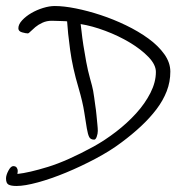

<svg xmlns="http://www.w3.org/2000/svg" viewBox="-162 -538 630 638"><path d="M404 -300Q404 -266 392 -235Q380 -204 358 -175Q336 -146 306.5 -118.5Q277 -91 242 -65Q205 -37 156 -11Q107 15 57.5 35.5Q8 56 -36 68Q-80 80 -107 80Q-125 80 -133.5 75.5Q-142 71 -142 55Q-142 44 -134 29Q-126 14 -118 14Q-110 14 -106.5 19Q-103 24 -103 30Q-103 33 -103.5 35Q-104 37 -104 38V40Q-66 36 -2.5 16.5Q61 -3 149 -51Q187 -72 224 -100.5Q261 -129 290.5 -161.5Q320 -194 338 -229.5Q356 -265 356 -299Q356 -323 331.5 -348.5Q307 -374 269.5 -396.5Q232 -419 188 -435.5Q144 -452 106 -458Q107 -453 109 -433.5Q111 -414 115 -388Q119 -362 124.5 -332.5Q130 -303 137 -278Q145 -250 147.5 -236.5Q150 -223 151 -214Q152 -204 154.5 -188.5Q157 -173 158.5 -156.5Q160 -140 161.5 -125.5Q163 -111 163 -103Q163 -94 159.5 -84Q156 -74 151 -74Q139 -74 134.5 -82.5Q130 -91 126.5 -111.5Q123 -132 118 -165Q113 -198 99 -246Q79 -313 71 -372.5Q63 -432 61 -467Q61 -467 56.5 -467.5Q52 -468 44.5 -468Q37 -468 27.5 -468.5Q18 -469 10 -469Q-7 -469 -21 -462.5Q-35 -456 -44.5 -448Q-54 -440 -60.5 -433.5Q-67 -427 -69 -427Q-76 -427 -88.5 -430.5Q-101 -434 -101 -444Q-101 -457 -88.5 -470.5Q-76 -484 -58 -494.5Q-40 -505 -19 -511.5Q2 -518 20 -518Q50 -518 90 -510Q130 -502 172.5 -488Q215 -474 256.5 -454Q298 -434 331 -410Q364 -386 384 -358Q404 -330 404 -300Z"/></svg>

Font: Reenie Beanie
Style: Regular
Weight: 500
Designer: James Grieshaber
Foundry: James Grieshaber
Version: Version 1.000